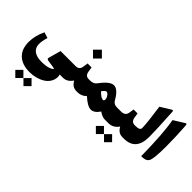

<svg xmlns="http://www.w3.org/2000/svg" viewBox="-105 -1497 2699 2699"><g transform="rotate(45 1245.0 -147.5)"><path d="M345.2 395.5 425.8 476.1 505.9 395.5 425.8 314.9ZM183.1 395.5 263.7 476.1 343.8 395.5 263.7 314.9ZM362.8 55.2C247.1 55.2 160.6 13.7 160.6 -101.6C160.6 -137.2 168.9 -184.1 186 -241.2L99.6 -268.1C58.1 -182.6 37.6 -98.6 37.6 -15.1C37.6 79.1 64.5 151.4 118.7 201.7C172.4 252 248.5 276.9 347.2 276.9C430.7 276.9 510.7 254.9 573.2 216.3C635.7 177.7 676.8 114.7 676.8 42.5C676.8 24.4 674.3 10.3 668.9 0H680.7C689 0 692.9 -27.8 692.9 -83.5V-147.9C692.9 -210.4 689 -241.7 680.7 -241.7H445.8L394.5 -56.6C393.6 -53.2 393.1 -50.3 393.1 -47.4C393.1 -35.6 400.9 -25.9 429.7 -22.5C514.6 -12.2 557.1 -3.9 557.1 2.4C557.1 6.3 549.8 14.2 529.8 24.4C519.5 29.8 507.8 34.7 493.7 39.1C465.3 48.3 417 55.2 362.8 55.2Z M732.4 0C791 0 834.5 -26.9 874 -84C907.7 -25.4 943.8 0 1006.3 0H1016.6C1024.9 0 1028.8 -27.8 1028.8 -83.5V-147.9C1028.8 -210.4 1024.9 -241.7 1016.6 -241.7H1007.8C957.5 -241.7 935.1 -266.1 926.8 -321.3L916.5 -387.2H837.9L828.1 -319.8C820.3 -265.6 796.9 -241.7 743.7 -241.7H675.8C657.7 -241.7 648.9 -210.4 648.9 -147.9V-83.5C648.9 -27.8 657.7 0 675.8 0ZM753.9 -578.1 842.3 -489.7 930.7 -578.1 842.3 -666.5Z M1247.6 -244.1C1272 -278.8 1291.5 -295.9 1306.2 -295.9C1320.3 -295.9 1335.4 -285.6 1350.6 -265.1C1365.7 -244.1 1373 -224.6 1373 -205.6C1373 -186.5 1365.2 -177.2 1349.6 -177.2C1325.7 -177.2 1291.5 -199.7 1247.6 -244.1ZM1011.7 -241.7C993.7 -241.7 984.9 -210.4 984.9 -147.9V-83.5C984.9 -27.8 993.7 0 1011.7 0H1022.5C1074.7 0 1119.1 -18.6 1155.3 -56.2C1225.6 8.3 1283.2 40.5 1328.1 40.5C1371.6 40.5 1412.6 12.2 1451.2 -44.9C1493.7 -15.1 1531.2 0 1564 0H1575.7C1584 0 1587.9 -27.8 1587.9 -83.5V-147.9C1587.9 -210.4 1584 -241.7 1575.7 -241.7H1566.9C1525.4 -241.7 1495.6 -257.3 1477.5 -289.1C1423.8 -385.3 1370.1 -433.1 1316.9 -433.1C1265.1 -433.1 1203.6 -384.3 1131.8 -286.1C1110.4 -256.3 1076.2 -241.7 1029.3 -241.7Z M1703.1 151.9 1783.7 232.4 1863.8 151.9 1783.7 71.3ZM1541 151.9 1621.6 232.4 1701.7 151.9 1621.6 71.3ZM1570.8 -241.7C1552.7 -241.7 1543.9 -210.4 1543.9 -147.9V-83.5C1543.9 -27.8 1552.7 0 1570.8 0H1634.3C1701.2 0 1749 -26.9 1788.6 -84C1822.3 -25.4 1858.4 0 1920.9 0H1931.2C1939.5 0 1943.4 -27.8 1943.4 -83.5V-147.9C1943.4 -210.4 1939.5 -241.7 1931.2 -241.7H1922.4C1872.1 -241.7 1849.6 -266.1 1841.3 -321.3L1831.1 -387.2H1752.4L1742.7 -319.8C1734.9 -266.6 1707.5 -241.7 1645.5 -241.7Z M1926.3 -241.7C1908.2 -241.7 1899.4 -210.4 1899.4 -147.9V-83.5C1899.4 -27.8 1908.2 0 1926.3 0H1943.8C2102.1 0 2181.2 -89.8 2181.2 -270C2181.2 -354.5 2174.3 -513.7 2160.6 -748.5C2159.2 -769 2150.4 -774.4 2133.3 -764.6L1981 -670.4C2008.8 -475.6 2022.5 -348.1 2022.5 -287.1C2022.5 -256.8 1994.1 -241.7 1937 -241.7Z M2244.6 -668C2272.5 -517.6 2288.1 -294.4 2292 2C2353 2 2387.2 -7.8 2410.6 -39.6C2433.1 -70.8 2444.3 -170.9 2444.3 -339.4C2444.3 -467.3 2439.5 -602.1 2429.7 -743.7C2427.7 -769 2418.9 -776.9 2403.3 -766.6Z"/></g></svg>

Font: Sahel Black
Style: Bold
Weight: 900
Foundry: Saber Rastikerdar (saber.rastikerdar@gmail.com)
Version: Version 3.4.0